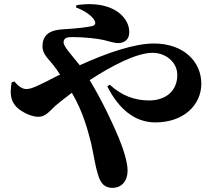

<svg xmlns="http://www.w3.org/2000/svg" viewBox="-20 -832 1040 927"><path d="M347 -796C394 -779 430 -750 438 -730C443 -717 438 -709 424 -706C404 -701 354 -695 307 -692C267 -689 185 -692 185 -608C185 -571 212 -550 238 -517C248 -504 259 -489 270 -472C250 -462 229 -452 209 -441C173 -424 134 -402 108 -402C85 -402 67 -418 49 -439L36 -434C27 -377 33 -352 50 -327C70 -298 126 -268 165 -268C200 -268 218 -294 247 -321C270 -340 297 -362 327 -384C383 -289 405 -198 420 -140C433 -82 440 -30 453 11C466 55 486 75 523 75C567 75 596 42 596 -8C596 -50 575 -114 554 -165C529 -226 473 -347 413 -445C520 -515 639 -577 717 -577C779 -577 836 -533 836 -470C836 -391 778 -347 700 -347C629 -347 566 -371 510 -423L498 -415C552 -308 629 -241 730 -241C869 -241 952 -327 952 -428C952 -534 867 -622 723 -622C629 -622 497 -577 365 -517C328 -564 287 -607 287 -627C287 -650 306 -653 328 -653C385 -653 450 -646 480 -639C497 -635 530 -624 551 -624C581 -624 604 -642 604 -675C604 -704 595 -729 571 -755C538 -791 466 -825 349 -807Z"/></svg>

Font: Noto Serif CJK JP Black
Style: Regular
Weight: 900
Designer: Ryoko NISHIZUKA 西塚涼子 (kana & ideographs); Frank Grießhammer (Latin, Greek & Cyrillic); Wenlong ZHANG 张文龙 (bopomofo); San
Foundry: Adobe Systems Incorporated
Version: Version 1.001;PS 1.001;hotconv 16.6.54;makeotf.lib2.5.65590